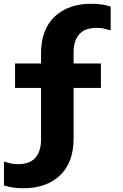

<svg xmlns="http://www.w3.org/2000/svg" viewBox="-20 -752 656 1020"><path d="M104 248Q69 248 44 243.5Q19 239 1 233V108H10Q38 120 76 120Q139 120 168.5 85.5Q198 51 198 -10V-285H60V-415H198V-468Q198 -595 270 -663.5Q342 -732 465 -732Q500 -732 525 -727.5Q550 -723 568 -717V-592H559Q531 -604 493 -604Q431 -604 401 -570Q371 -536 371 -474V-415H516V-285H371V-16Q371 111 299 179.5Q227 248 104 248Z"/></svg>

Font: Kufam
Style: Bold
Weight: 700
Designer: Wael Morcos, Artur Schmal
Foundry: Original Type
Version: Version 1.300; ttfautohint (v1.8.3)